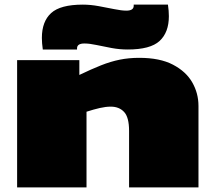

<svg xmlns="http://www.w3.org/2000/svg" viewBox="-20 -810 932 830"><path d="M54 0V-550H323V-486Q375 -511 416.5 -527.5Q458 -544 497.5 -552Q537 -560 582 -560Q671 -560 727.5 -530.5Q784 -501 811 -454Q838 -407 838 -352V0H538V-244Q538 -303 516.5 -326Q495 -349 459 -349Q437 -349 411 -343Q385 -337 354 -327V0ZM165 -596Q163 -610 162 -622.5Q161 -635 161 -646Q161 -717 201 -753.5Q241 -790 338 -790Q371 -790 406.5 -783.5Q442 -777 474 -770.5Q506 -764 526 -764Q558 -764 558 -785V-790H706Q708 -777 709 -764Q710 -751 710 -740Q710 -670 670 -633Q630 -596 532 -596Q497 -596 462 -602.5Q427 -609 397 -615.5Q367 -622 345 -622Q313 -622 313 -601V-596Z"/></svg>

Font: Georama ExtraExtended Black
Style: Regular
Weight: 900
Width: 8
Designer: Jean-Baptiste Levee
Foundry: Production Type
Version: Version 1.000